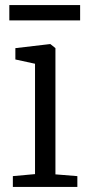

<svg xmlns="http://www.w3.org/2000/svg" viewBox="-20 -742 352 762"><path d="M31 0V-43L119 -51V-489L41 -506V-551L178 -567H180L200 -551V-50L287 -43V0ZM298 -722V-661H17V-722Z"/></svg>

Font: Merriweather Light 18pt Light
Style: Regular
Weight: 300
Version: Version 2.100